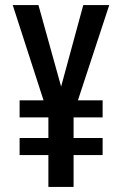

<svg xmlns="http://www.w3.org/2000/svg" viewBox="-20 -734 481 754"><path d="M220 -394 131 -714H30L151 -340H57V-273H170V-192H57V-125H170V0H269V-125H383V-192H269V-273H383V-340H286L409 -714H307Z"/></svg>

Font: Noto Sans Lao ExtraCondensed Medium
Style: Regular
Weight: 500
Width: 2
Designer: Monotype Design Team
Foundry: Monotype Imaging Inc.
Version: Version 2.003